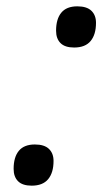

<svg xmlns="http://www.w3.org/2000/svg" viewBox="-20 -552 353 606"><path d="M80 34Q51 34 37 20Q23 6 23 -19Q23 -56 39.5 -76Q56 -96 90 -96Q120 -96 134.5 -82Q149 -68 149 -44Q149 -7 132 13.5Q115 34 80 34ZM214 -402Q185 -402 171 -416Q157 -430 157 -455Q157 -492 173.5 -512Q190 -532 224 -532Q254 -532 268.5 -518Q283 -504 283 -480Q283 -443 266 -422.5Q249 -402 214 -402Z"/></svg>

Font: Playwrite NZ
Style: Regular
Weight: 400
Designer: Veronika Burian, José Scaglione
Foundry: TypeTogether
Version: Version 1.002